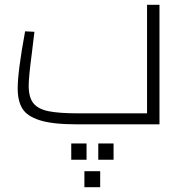

<svg xmlns="http://www.w3.org/2000/svg" viewBox="-20 -520 772 803"><path d="M54 0ZM647 -500V0H301Q200 0 146.5 -17Q93 -34 73.5 -66Q54 -98 54 -150Q54 -221 85 -389L124 -387Q120 -349 113 -296Q100 -198 100 -162Q100 -113 119.5 -88.5Q139 -64 182.5 -55Q226 -46 307 -46H595V-500ZM278 80H342V148H278ZM391 80H455V148H391ZM333 196H399V263H333Z"/></svg>

Font: Cairo Light
Style: Regular
Weight: 300
Designer: Mohamed Gaber, the designers of Titillium
Foundry: Kief Type Foundry
Version: Version 2.009; ttfautohint (v1.5.33-1714) -l 8 -r 50 -G 200 